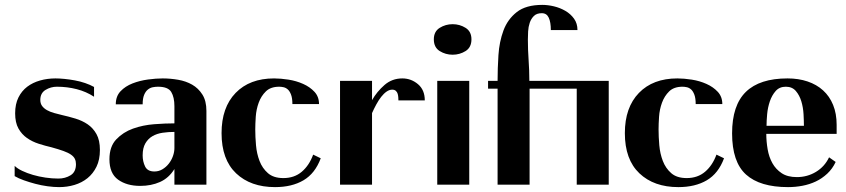

<svg xmlns="http://www.w3.org/2000/svg" viewBox="-20 -756 3465 786"><path d="M40 -77Q51 -66 71 -56.5Q91 -47 115 -40Q139 -33 166 -29Q193 -25 219 -25Q247 -25 269 -38.5Q291 -52 291 -84Q291 -96 286.5 -105.5Q282 -115 270.5 -123Q259 -131 239.5 -138Q220 -145 191 -153Q165 -159 138.5 -167.5Q112 -176 90.5 -191Q69 -206 55.5 -230Q42 -254 42 -292Q42 -330 55.5 -357Q69 -384 91.5 -401Q114 -418 144 -426.5Q174 -435 207 -435Q223 -435 243.5 -433Q264 -431 286 -427Q308 -423 328.5 -416Q349 -409 365 -400V-360Q333 -381 294 -391Q255 -401 213 -401Q188 -401 166.5 -388Q145 -375 145 -347Q145 -332 152.5 -322Q160 -312 172.5 -305Q185 -298 201 -293.5Q217 -289 234 -285Q261 -279 289 -270.5Q317 -262 339 -247Q361 -232 375 -207Q389 -182 389 -142Q389 -102 375 -73.5Q361 -45 338 -26.5Q315 -8 285 1Q255 10 222 10Q200 10 174.5 6.5Q149 3 124.5 -3.5Q100 -10 77.5 -18Q55 -26 40 -35Z M694 -251V-321Q694 -358 681 -379.5Q668 -401 627 -401Q617 -401 606 -399Q595 -397 585.5 -389.5Q576 -382 570 -367.5Q564 -353 564 -329H454Q454 -362 473.5 -382.5Q493 -403 522.5 -414.5Q552 -426 585.5 -430.5Q619 -435 646 -435Q677 -435 709 -429.5Q741 -424 766.5 -409.5Q792 -395 808.5 -369Q825 -343 825 -302V0H694V-64Q671 -27 635 -11Q599 5 554 5Q499 5 463.5 -20.5Q428 -46 428 -104Q428 -156 456 -185.5Q484 -215 524.5 -229.5Q565 -244 611 -247.5Q657 -251 694 -251ZM564 -120Q564 -95 574 -74.5Q584 -54 612 -54Q630 -54 645 -63Q660 -72 671 -86Q682 -100 688 -117Q694 -134 694 -150V-216Q669 -216 645.5 -212.5Q622 -209 604 -198.5Q586 -188 575 -169Q564 -150 564 -120Z M1177 -330Q1177 -354 1171.5 -368.5Q1166 -383 1158 -390Q1150 -397 1140.5 -399Q1131 -401 1123 -401Q1088 -401 1068.5 -382Q1049 -363 1039 -335.5Q1029 -308 1027 -278Q1025 -248 1025 -226Q1025 -196 1028 -161.5Q1031 -127 1042.5 -97Q1054 -67 1077 -47Q1100 -27 1140 -27Q1185 -27 1215.5 -53Q1246 -79 1262 -123L1293 -108Q1270 -46 1222.5 -18Q1175 10 1106 10Q1006 10 946.5 -46.5Q887 -103 887 -211Q887 -316 944.5 -375.5Q1002 -435 1102 -435Q1129 -435 1161 -430Q1193 -425 1221 -412.5Q1249 -400 1267.5 -380Q1286 -360 1286 -330Z M1372 -425H1503V-346Q1523 -381 1554 -408Q1585 -435 1627 -435Q1663 -435 1691 -411.5Q1719 -388 1719 -345H1611Q1611 -350 1610.5 -357.5Q1610 -365 1608 -372Q1606 -379 1600.5 -384Q1595 -389 1586 -389Q1574 -389 1562.5 -381Q1551 -373 1540.5 -359.5Q1530 -346 1520.5 -328.5Q1511 -311 1503 -293V0H1372Z M1833 -657Q1804 -657 1780 -642Q1756 -627 1756 -595Q1756 -562 1780 -547Q1804 -532 1833 -532Q1862 -532 1886 -547Q1910 -562 1910 -595Q1910 -627 1886 -642Q1862 -657 1833 -657ZM1901 -425V0H1770V-425Z M1978 -393V-425H2017Q2017 -476 2020.5 -530.5Q2024 -585 2041 -631Q2058 -677 2095.5 -706.5Q2133 -736 2200 -736Q2223 -736 2248 -730Q2273 -724 2294.5 -711.5Q2316 -699 2330 -679.5Q2344 -660 2344 -633H2235Q2235 -665 2226.5 -683.5Q2218 -702 2198 -702Q2177 -702 2165.5 -690.5Q2154 -679 2148.5 -662.5Q2143 -646 2142 -627.5Q2141 -609 2141 -594Q2141 -552 2144 -510Q2147 -468 2147 -425H2472V0H2341V-393H2148V0H2017V-393Z M2828 -330Q2828 -354 2822.5 -368.5Q2817 -383 2809 -390Q2801 -397 2791.5 -399Q2782 -401 2774 -401Q2739 -401 2719.5 -382Q2700 -363 2690 -335.5Q2680 -308 2678 -278Q2676 -248 2676 -226Q2676 -196 2679 -161.5Q2682 -127 2693.5 -97Q2705 -67 2728 -47Q2751 -27 2791 -27Q2836 -27 2866.5 -53Q2897 -79 2913 -123L2944 -108Q2921 -46 2873.5 -18Q2826 10 2757 10Q2657 10 2597.5 -46.5Q2538 -103 2538 -211Q2538 -316 2595.5 -375.5Q2653 -435 2753 -435Q2780 -435 2812 -430Q2844 -425 2872 -412.5Q2900 -400 2918.5 -380Q2937 -360 2937 -330Z M3204 -435Q3249 -435 3286 -422.5Q3323 -410 3349.5 -386Q3376 -362 3390.5 -326.5Q3405 -291 3405 -245V-208H3117Q3117 -177 3122.5 -145Q3128 -113 3142 -88Q3156 -63 3180 -47Q3204 -31 3242 -31Q3285 -31 3320.5 -52.5Q3356 -74 3374 -112L3401 -93Q3388 -65 3366.5 -45Q3345 -25 3319.5 -13Q3294 -1 3265 4.5Q3236 10 3206 10Q3091 10 3034 -41.5Q2977 -93 2977 -210Q2977 -325 3033.5 -380Q3090 -435 3204 -435ZM3271 -241Q3271 -261 3269.5 -288.5Q3268 -316 3260.5 -341Q3253 -366 3238 -383.5Q3223 -401 3197 -401Q3171 -401 3155.5 -383.5Q3140 -366 3131.5 -341Q3123 -316 3120.5 -288.5Q3118 -261 3118 -241Z"/></svg>

Font: Gamine
Style: Bold
Weight: 700
Designer: Tapiwanashe Sebastian Garikayi
Version: Version 1.000